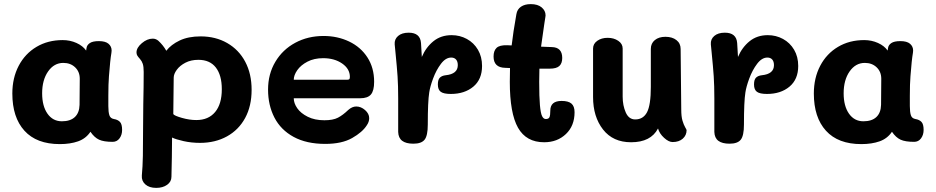

<svg xmlns="http://www.w3.org/2000/svg" viewBox="-20 -690 4553 934"><path d="M574 -58Q574 -34 561.5 -17Q549 0 528 0Q485 0 462 -10.5Q439 -21 420 -49Q398 -16 360 -2.5Q322 11 271 11Q158 11 99 -54Q40 -119 40 -235Q40 -311 71 -370Q102 -429 157.5 -462Q213 -495 285 -495Q321 -495 352 -481Q383 -467 399 -444L401 -457Q403 -471 417 -480.5Q431 -490 461 -490Q493 -490 508 -477Q523 -464 523 -444Q523 -437 522 -433Q516 -399 510 -319Q507 -282 507 -224V-174Q507 -145 512 -129.5Q517 -114 534 -111Q553 -108 563.5 -97Q574 -86 574 -58ZM368 -307Q368 -341 345.5 -362.5Q323 -384 288 -384Q243 -384 214 -342.5Q185 -301 185 -236Q185 -174 211 -137Q237 -100 281 -100Q322 -100 344 -120.5Q366 -141 367 -180Q368 -221 368 -307Z M1204 -253Q1204 -174 1172.5 -116Q1141 -58 1084 -26.5Q1027 5 953 5Q911 5 873 -3.5Q835 -12 817 -21L816 75Q814 137 814 170Q814 194 793 209Q772 224 740 224Q706 224 687 207Q668 190 670 164Q674 121 675 68Q676 15 676 -65L677 -183Q679 -271 679 -340Q679 -366 674.5 -379.5Q670 -393 661 -403Q652 -413 648 -419.5Q644 -426 644 -435Q644 -458 670 -480Q696 -502 723 -502Q738 -502 750 -492Q774 -470 789 -443Q812 -473 854 -493Q896 -513 956 -513Q1029 -513 1085.5 -480.5Q1142 -448 1173 -389.5Q1204 -331 1204 -253ZM1059 -256Q1059 -324 1030 -361.5Q1001 -399 945 -399Q909 -399 882 -385Q855 -371 840 -350.5Q825 -330 825 -312L823 -135Q828 -127 865 -116.5Q902 -106 935 -106Q994 -106 1026.5 -145Q1059 -184 1059 -256Z M1284 -254Q1284 -330 1319.5 -389.5Q1355 -449 1416.5 -482Q1478 -515 1554 -515Q1622 -515 1678.5 -488Q1735 -461 1767.5 -410.5Q1800 -360 1800 -292Q1800 -249 1784.5 -230.5Q1769 -212 1732 -212H1409Q1409 -188 1426 -163.5Q1443 -139 1477 -122Q1511 -105 1558 -105Q1600 -105 1624 -117.5Q1648 -130 1674 -155Q1693 -172 1713 -172Q1736 -172 1756 -154.5Q1776 -137 1776 -115Q1776 -97 1764 -80Q1743 -47 1693 -18.5Q1643 10 1562 10Q1471 10 1408.5 -24Q1346 -58 1315 -118Q1284 -178 1284 -254ZM1668 -302Q1677 -302 1679.5 -305Q1682 -308 1682 -316Q1682 -355 1644.5 -381Q1607 -407 1552 -407Q1508 -407 1475.5 -390Q1443 -373 1426 -348.5Q1409 -324 1409 -302Z M2325 -369Q2325 -304 2282.5 -268.5Q2240 -233 2173 -233Q2138 -233 2124 -243.5Q2110 -254 2110 -279Q2110 -303 2120 -312.5Q2130 -322 2148 -324Q2207 -330 2207 -373Q2207 -391 2198.5 -400.5Q2190 -410 2175 -410Q2148 -410 2125 -379.5Q2102 -349 2087 -308.5Q2072 -268 2068 -240Q2061 -196 2061 -84Q2061 -30 2045.5 -10.5Q2030 9 1991 9Q1955 9 1936.5 -5Q1918 -19 1917 -48V-94V-210Q1917 -274 1914 -318.5Q1911 -363 1904 -433L1900 -474Q1898 -499 1916.5 -515Q1935 -531 1968 -531Q2024 -531 2028 -481Q2030 -457 2032 -413Q2052 -460 2088.5 -489.5Q2125 -519 2177 -519Q2217 -519 2251 -500.5Q2285 -482 2305 -448Q2325 -414 2325 -369Z M2775 -144Q2775 -78 2733 -38Q2691 2 2627 2Q2540 2 2500 -68.5Q2460 -139 2460 -292Q2460 -338 2461 -359Q2454 -360 2438 -360Q2381 -361 2381 -415Q2381 -443 2395.5 -457Q2410 -471 2447 -470L2469 -469Q2476 -531 2492 -621Q2496 -645 2514.5 -657.5Q2533 -670 2562 -670Q2596 -670 2615 -654Q2634 -638 2634 -615L2633 -607L2628 -575Q2616 -493 2612 -463Q2646 -461 2664 -461Q2715 -460 2715 -408Q2715 -382 2701 -369Q2687 -356 2654 -356H2604Q2603 -336 2603 -292Q2603 -218 2606.5 -178.5Q2610 -139 2617 -125Q2624 -111 2635 -111Q2649 -111 2653 -120Q2657 -129 2657 -152Q2657 -199 2712 -199Q2745 -199 2760 -186Q2775 -173 2775 -144Z M3320 -57Q3320 -32 3301.5 -15.5Q3283 1 3252 1Q3233 1 3210.5 -19.5Q3188 -40 3181 -65Q3146 2 3050 2Q2962 2 2913.5 -60Q2865 -122 2865 -218V-454Q2865 -477 2885.5 -491.5Q2906 -506 2936 -506Q2966 -506 2987.5 -491.5Q3009 -477 3009 -454V-220Q3009 -177 3024 -143Q3039 -109 3070 -109Q3109 -109 3127.5 -144Q3146 -179 3146 -267V-452Q3146 -479 3165.5 -495Q3185 -511 3217 -511Q3250 -511 3270.5 -495Q3291 -479 3291 -452L3294 -158Q3294 -123 3300 -103Q3306 -83 3313 -71Q3320 -59 3320 -57Z M3863 -369Q3863 -304 3820.5 -268.5Q3778 -233 3711 -233Q3676 -233 3662 -243.5Q3648 -254 3648 -279Q3648 -303 3658 -312.5Q3668 -322 3686 -324Q3745 -330 3745 -373Q3745 -391 3736.5 -400.5Q3728 -410 3713 -410Q3686 -410 3663 -379.5Q3640 -349 3625 -308.5Q3610 -268 3606 -240Q3599 -196 3599 -84Q3599 -30 3583.5 -10.5Q3568 9 3529 9Q3493 9 3474.5 -5Q3456 -19 3455 -48V-94V-210Q3455 -274 3452 -318.5Q3449 -363 3442 -433L3438 -474Q3436 -499 3454.5 -515Q3473 -531 3506 -531Q3562 -531 3566 -481Q3568 -457 3570 -413Q3590 -460 3626.5 -489.5Q3663 -519 3715 -519Q3755 -519 3789 -500.5Q3823 -482 3843 -448Q3863 -414 3863 -369Z M4473 -58Q4473 -34 4460.5 -17Q4448 0 4427 0Q4384 0 4361 -10.5Q4338 -21 4319 -49Q4297 -16 4259 -2.5Q4221 11 4170 11Q4057 11 3998 -54Q3939 -119 3939 -235Q3939 -311 3970 -370Q4001 -429 4056.5 -462Q4112 -495 4184 -495Q4220 -495 4251 -481Q4282 -467 4298 -444L4300 -457Q4302 -471 4316 -480.5Q4330 -490 4360 -490Q4392 -490 4407 -477Q4422 -464 4422 -444Q4422 -437 4421 -433Q4415 -399 4409 -319Q4406 -282 4406 -224V-174Q4406 -145 4411 -129.5Q4416 -114 4433 -111Q4452 -108 4462.5 -97Q4473 -86 4473 -58ZM4267 -307Q4267 -341 4244.5 -362.5Q4222 -384 4187 -384Q4142 -384 4113 -342.5Q4084 -301 4084 -236Q4084 -174 4110 -137Q4136 -100 4180 -100Q4221 -100 4243 -120.5Q4265 -141 4266 -180Q4267 -221 4267 -307Z"/></svg>

Font: Mali
Style: Bold
Weight: 700
Designer: Kitiyaporn Chalermlarp | Katatrad Aksorn Co.,Ltd.
Foundry: Cadson Demak Co.,Ltd.
Version: Version 1.000; ttfautohint (v1.6)